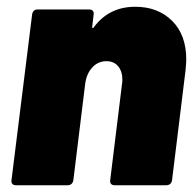

<svg xmlns="http://www.w3.org/2000/svg" viewBox="-20 -548 575 568"><path d="M531 -372Q531 -363 529 -341L489 -15Q488 -8 483.5 -4Q479 0 472 0H319Q312 0 308.5 -4Q305 -8 306 -15L341 -300Q342 -304 342 -312Q342 -337 329.5 -352Q317 -367 295 -367Q270 -367 253 -348.5Q236 -330 232 -300L197 -15Q196 -8 191.5 -4Q187 0 180 0H27Q20 0 16.5 -4Q13 -8 14 -15L75 -505Q76 -512 80 -516Q84 -520 91 -520H244Q251 -520 254.5 -516Q258 -512 257 -505L253 -471Q252 -466 254 -465Q256 -464 258 -468Q303 -528 380 -528Q447 -528 489 -486.5Q531 -445 531 -372Z"/></svg>

Font: Barlow Black
Style: Italic
Weight: 900
Italic angle: -7°
Designer: Jeremy Tribby
Foundry: Tribby Type
Version: Version 1.408